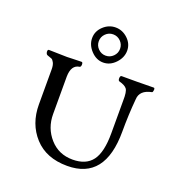

<svg xmlns="http://www.w3.org/2000/svg" viewBox="-122 -750 806 865"><g transform="rotate(20 281.5 -317.5)"><path d="M80 -204V-372Q80 -392 74 -403.5Q68 -415 62 -417.5Q56 -420 41 -425Q37 -426 34.5 -432Q32 -438 33 -444Q34 -450 39 -450Q55 -450 82 -449Q109 -448 126 -448Q138 -448 156 -449Q174 -450 195 -450Q201 -450 201 -439Q201 -428 195 -426Q156 -421 155 -365V-185Q155 -118 197.5 -70Q240 -22 307 -22Q371 -22 401 -62Q431 -102 431 -193V-350Q432 -393 422.5 -405.5Q413 -418 386 -425Q379 -427 379.5 -439Q380 -451 387 -451H459Q474 -451 499 -451.5Q524 -452 540 -452Q546 -452 545 -441.5Q544 -431 540 -430Q484 -419 482 -375Q475 -298 475 -217Q475 13 294 13Q193 13 136.5 -49Q80 -111 80 -204ZM251 -600Q236 -585 236 -564Q236 -543 251 -528Q266 -513 287 -513Q308 -513 323 -528Q338 -543 338 -564Q338 -585 323 -600Q308 -615 287 -615Q266 -615 251 -600ZM228.5 -624Q254 -648 287 -648Q320 -648 345.5 -624Q371 -600 371 -567Q371 -534 345.5 -507Q320 -480 287 -480Q254 -480 228.5 -507Q203 -534 203 -567Q203 -600 228.5 -624Z"/></g></svg>

Font: EB Garamond 12 All SC
Style: AllSC
Weight: 400
Version: Version 0.016 ; ttfautohint (v0.97) -l 8 -r 50 -G 200 -x 0 -